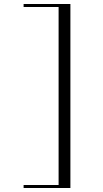

<svg xmlns="http://www.w3.org/2000/svg" viewBox="-20 -820 516 960"><path d="M98 -800H332V120H98V105H273V-785H98Z"/></svg>

Font: Kalnia SemiExpanded ExtraLight
Style: Regular
Weight: 250
Width: 6
Designer: Frida Medrano
Foundry: Frida Medrano
Version: Version 1.105